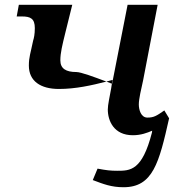

<svg xmlns="http://www.w3.org/2000/svg" viewBox="-20 -556 741 805"><path d="M689 -60 669 -93C636 -70 625 -63 598 -63C571 -63 562 -96 562 -118C562 -142 572 -182 580 -219L641 -536H515L450 -205H449L452 -221C443 -219 434 -216 426 -214C434 -211 442 -208 449 -205L446 -185C440 -151 432 -117 432 -97C432 -50 457 11 537 11C571 11 597 1 618 -8L617 0C576 160 526 160 471 160C444 160 426 158 389 151L369 199C414 216 447 229 498 229C621 229 647 127 689 -60ZM300 -254C257 -254 233 -268 233 -303C233 -334 241 -366 254 -419L283 -536H59L50 -487H72C108 -487 126 -478 126 -438C126 -412 122 -395 119 -386C108 -332 101 -317 101 -281C101 -216 150 -183 227 -183C297 -183 364 -198 426 -214C373 -234 319 -254 300 -254Z"/></svg>

Font: Noto Serif Semi
Style: Italic
Weight: 600
Italic angle: -12°
Designer: Monotype Design Team
Foundry: Monotype Imaging Inc.
Version: Version 1.901